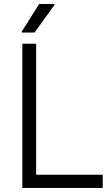

<svg xmlns="http://www.w3.org/2000/svg" viewBox="-20 -924 553 952"><path d="M245.1 -892.6Q241.2 -887.7 238.3 -883.8Q235.4 -878.9 231.4 -874Q224.6 -864.3 217.8 -854.5Q210 -844.7 203.1 -835Q196.3 -825.2 189.5 -815.4Q181.6 -804.7 174.8 -794.9Q168.9 -787.1 163.1 -779.3Q157.2 -770.5 151.4 -762.7Q150.4 -762.7 149.4 -762.7Q148.4 -762.7 147.5 -762.7Q141.6 -762.7 136.7 -762.7Q130.9 -762.7 125 -762.7Q121.1 -762.7 117.2 -762.7Q114.3 -762.7 110.4 -762.7Q104.5 -762.7 99.6 -762.7Q93.8 -762.7 88.9 -762.7Q87.9 -763.7 86.9 -765.6Q88.9 -768.6 91.8 -774.4Q101.6 -788.1 110.4 -802.7Q119.1 -817.4 128.9 -832Q134.8 -841.8 140.6 -851.6Q147.5 -861.3 153.3 -871.1Q159.2 -879.9 164.1 -887.7Q168.9 -896.5 174.8 -904.3Q175.8 -904.3 176.8 -904.3Q177.7 -904.3 178.7 -904.3Q185.5 -904.3 192.4 -904.3Q199.2 -904.3 206.1 -904.3Q210.9 -904.3 214.8 -904.3Q219.7 -904.3 224.6 -904.3Q230.5 -904.3 236.3 -904.3Q242.2 -904.3 249 -904.3Q249 -903.3 251 -900.4Q249 -898.4 245.1 -892.6ZM159.2 -57.6Q194.3 -57.6 230.5 -57.6Q265.6 -57.6 301.8 -57.6Q327.1 -57.6 353.5 -57.6Q378.9 -57.6 404.3 -57.6Q425.8 -57.6 447.3 -57.6Q467.8 -57.6 489.3 -57.6Q489.3 -55.7 489.3 -53.7Q489.3 -51.8 489.3 -49.8Q489.3 -43.9 489.3 -39.1Q489.3 -33.2 489.3 -27.3Q489.3 -23.4 489.3 -19.5Q489.3 -15.6 489.3 -11.7Q489.3 -6.8 489.3 -2Q489.3 2.9 489.3 7.8Q487.3 7.8 485.4 7.8Q483.4 7.8 481.4 7.8Q438.5 7.8 394.5 7.8Q350.6 7.8 307.6 7.8Q277.3 7.8 248 7.8Q217.8 7.8 187.5 7.8Q164.1 7.8 139.6 7.8Q115.2 7.8 90.8 7.8Q90.8 5.9 90.8 3.9Q90.8 2 90.8 0Q90.8 -80.1 90.8 -159.2Q90.8 -238.3 90.8 -318.4Q90.8 -373 90.8 -427.7Q90.8 -482.4 90.8 -537.1Q90.8 -579.1 90.8 -622.1Q90.8 -665 90.8 -707Q92.8 -707 94.7 -707Q96.7 -707 98.6 -707Q104.5 -707 110.4 -707Q116.2 -707 123 -707Q127 -707 130.9 -707Q134.8 -707 139.6 -707Q144.5 -707 149.4 -707Q154.3 -707 159.2 -707Q159.2 -706.1 159.2 -704.1Q159.2 -702.1 159.2 -700.2Q159.2 -626 159.2 -551.8Q159.2 -478.5 159.2 -404.3Q159.2 -353.5 159.2 -302.7Q159.2 -252 159.2 -202.1Q159.2 -184.6 159.2 -168Q159.2 -151.4 159.2 -133.8Q159.2 -115.2 159.2 -95.7Q159.2 -76.2 159.2 -57.6Z"/></svg>

Font: LeFont
Style: Light
Weight: 300
Designer: Leryon MEDIA
Version: Version 1.0